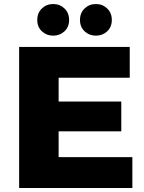

<svg xmlns="http://www.w3.org/2000/svg" viewBox="-20 -933 715 953"><path d="M257 -429H582V-281H257ZM271 -153H637V0H75V-700H624V-547H271ZM456 -756Q423 -756 400 -777.5Q377 -799 377 -834Q377 -869 400 -891Q423 -913 456 -913Q489 -913 512 -891Q535 -869 535 -834Q535 -799 512 -777.5Q489 -756 456 -756ZM244 -756Q211 -756 188 -777.5Q165 -799 165 -834Q165 -869 188 -891Q211 -913 244 -913Q277 -913 300 -891Q323 -869 323 -834Q323 -799 300 -777.5Q277 -756 244 -756Z"/></svg>

Font: MOST Montserrat ExtraBold
Style: Regular
Weight: 800
Designer: Julieta Ulanovsky
Foundry: Julieta Ulanovsky
Version: Version 8.000;March 11, 2024;FontCreator 15.0.0.2926 64-bit